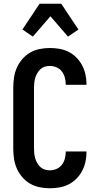

<svg xmlns="http://www.w3.org/2000/svg" viewBox="-20 -1000 540 1028"><path d="M247 8Q220 8 192.5 2.5Q165 -3 141.5 -16.5Q118 -30 99.5 -51.5Q81 -73 70 -98Q59 -123 55 -150.5Q51 -178 51 -205V-530Q51 -557 55 -584.5Q59 -612 70 -637Q81 -662 99.5 -683.5Q118 -705 141.5 -718.5Q165 -732 192.5 -737.5Q220 -743 247 -743Q273 -743 298.5 -738.5Q324 -734 347 -722.5Q370 -711 388.5 -692.5Q407 -674 419 -651.5Q431 -629 437 -603.5Q443 -578 443 -552V-546H332V-549Q332 -567 327 -585Q322 -603 311 -617.5Q300 -632 282.5 -639.5Q265 -647 247 -647Q233 -647 220 -643Q207 -639 197 -630Q187 -621 180 -609Q173 -597 169 -584Q165 -571 163.5 -557.5Q162 -544 162 -530V-205Q162 -191 163.5 -177.5Q165 -164 169 -151Q173 -138 180 -126Q187 -114 197 -105Q207 -96 220 -92Q233 -88 247 -88Q265 -88 282.5 -95.5Q300 -103 311 -117.5Q322 -132 327 -150Q332 -168 332 -186V-189H443V-183Q443 -157 437 -131.5Q431 -106 419 -83.5Q407 -61 388.5 -42.5Q370 -24 347 -12.5Q324 -1 298.5 3.5Q273 8 247 8ZM156 -804 100 -842 192 -980H308L369 -888L400 -842L344 -804L250 -913Z"/></svg>

Font: Iosevka
Style: Bold
Weight: 700
Monospace: yes
Designer: Belleve Invis
Foundry: Belleve Invis
Version: Version 32.5.0; ttfautohint (v1.8.4)